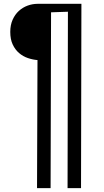

<svg xmlns="http://www.w3.org/2000/svg" viewBox="-20 -720 541 995"><path d="M401.9 -700.2 399.9 254.9H330.1L332 -659.2L244.6 -656.2L242.2 254.9H171.9L174.3 -408.7Q149.4 -410.6 124.3 -419.2Q99.1 -427.7 78.9 -445.1Q58.6 -462.4 45.9 -489.3Q33.2 -516.1 33.2 -554.7Q33.2 -590.3 45.4 -617.7Q57.6 -645 77.6 -663.3Q97.7 -681.6 123 -690.9Q148.4 -700.2 175.3 -700.2Z"/></svg>

Font: Parastoo FD
Style: FD
Weight: 400
Foundry: Saber Rastikerdar (saber.rastikerdar@gmail.com)
Version: Version 2.0.1